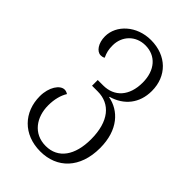

<svg xmlns="http://www.w3.org/2000/svg" viewBox="-237 -636 975 975"><g transform="rotate(45 250.5 -148.0)"><path d="M249 251C369 251 452 168 452 24C452 -107 382 -176 302 -191V-194C382 -217 433 -278 433 -367C433 -473 359 -547 247 -547C145 -547 68 -476 68 -395C68 -346 93 -311 121 -311C128 -311 136 -312 144 -317C132 -343 128 -361 128 -390C128 -456 176 -508 246 -508C320 -508 370 -453 370 -364C370 -268 318 -212 238 -212H199V-171H240C329 -171 388 -104 388 25C388 140 338 212 249 212C160 212 112 141 112 57C112 13 122 -24 139 -51C131 -56 123 -59 115 -59C82 -59 49 -11 49 54C49 168 127 251 249 251Z"/></g></svg>

Font: Noto Serif Georgian SemiCondensed Light
Style: Regular
Weight: 300
Width: 4
Designer: Monotype Design Team, Akaki Razmadze
Foundry: Google LLC
Version: Version 2.003